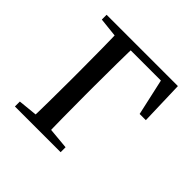

<svg xmlns="http://www.w3.org/2000/svg" viewBox="-140 -640 764 764"><g transform="rotate(45 242.5 -258.0)"><path d="M123.1 0H212.3C210.3 -48.6 209.3 -160.1 209.3 -228.5V-280C209.3 -355.1 210.3 -467.4 212.3 -516H123.1C125.3 -467.4 126.3 -355.1 126.3 -280V-228.5C126.3 -160.1 125.3 -48.6 123.1 0ZM167 -483.7H407.3L375.3 -510.7L415.5 -329.9H450.4L444.7 -516H167ZM43.5 0H300.7V-27.8L182.9 -38.6H150.9L43.5 -27.8ZM43.5 -489.1 152.7 -477.4H167V-516H43.5Z"/></g></svg>

Font: Source Han Serif CN VF
Style: Regular
Weight: 250
Designer: Ryoko NISHIZUKA 西塚涼子 (kana & ideographs); Frank Grießhammer (Latin, Greek & Cyrillic); Wenlong ZHANG 张文龙 (bopomofo); San
Foundry: Adobe
Version: Version 2.002;hotconv 1.1.0;makeotfexe 2.6.0